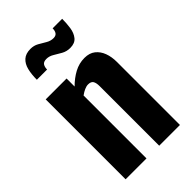

<svg xmlns="http://www.w3.org/2000/svg" viewBox="-245 -899 982 982"><g transform="rotate(-45 246.5 -408.0)"><path d="M52 0V-578H203V-520Q234 -551 268.5 -569.5Q303 -588 342 -588Q378 -588 400.5 -570Q423 -552 434 -522.5Q445 -493 445 -456V0H295V-431Q295 -455 287.5 -467Q280 -479 259 -479Q247 -479 232.5 -472.5Q218 -466 203 -455V0ZM327 -675Q301 -675 280 -687Q259 -699 240 -710.5Q221 -722 201 -722Q180 -722 172.5 -710.5Q165 -699 165 -681H91Q91 -720 98.5 -750.5Q106 -781 125.5 -798.5Q145 -816 179 -816Q204 -816 223.5 -805Q243 -794 262 -782.5Q281 -771 302 -771Q319 -771 326.5 -781.5Q334 -792 334 -810H403Q403 -778 398.5 -747Q394 -716 377.5 -695.5Q361 -675 327 -675Z"/></g></svg>

Font: Oswald SemiBold
Style: Regular
Weight: 600
Designer: Vernon Adams
Foundry: Vernon Adams
Version: Version 4.103;gftools[0.9.33.dev8+g029e19f]